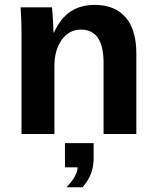

<svg xmlns="http://www.w3.org/2000/svg" viewBox="-20 -559 651 801"><path d="M412.1 0V-296.4Q412.1 -435.5 317.9 -435.5Q268.1 -435.5 237.5 -392.8Q207 -350.1 207 -283.2V0H69.8V-410.2Q69.8 -452.6 68.6 -479.7Q67.4 -506.8 65.9 -528.3H196.8Q198.2 -519 200.7 -478.8Q203.1 -438.5 203.1 -423.3H205.1Q232.9 -483.9 274.9 -511.2Q316.9 -538.6 375 -538.6Q459 -538.6 503.9 -486.8Q548.8 -435.1 548.8 -335.4V0ZM370.6 99.6Q370.6 135.3 360.1 163.8Q349.6 192.4 324.7 222.2H257.8Q303.7 173.3 303.7 139.2H251V38.1H370.6Z"/></svg>

Font: Liberation Sans
Style: Bold
Weight: 700
Designer: Steve Matteson
Foundry: Ascender Corporation
Version: Version 2.1.5